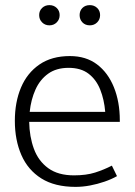

<svg xmlns="http://www.w3.org/2000/svg" viewBox="-20 -717 526 750"><path d="M448 -241V-247Q448 -319 425 -376Q402 -433 359 -465.5Q316 -498 253 -498Q182 -498 134 -465Q86 -432 62 -375Q38 -318 38 -245Q38 -170 63.5 -111.5Q89 -53 141.5 -20Q194 13 275 13Q303 13 332 7.5Q361 2 388.5 -7.5Q416 -17 437 -29L417 -70Q386 -54 351.5 -43Q317 -32 269 -32Q207 -32 168.5 -60Q130 -88 112.5 -135.5Q95 -183 94 -241ZM96 -280Q101 -328 118.5 -367Q136 -406 168 -429Q200 -452 248 -452Q296 -452 326 -429Q356 -406 371.5 -367Q387 -328 391 -280ZM173 -618Q190 -618 201.5 -629.5Q213 -641 213 -658Q213 -675 201.5 -686Q190 -697 173 -697Q156 -697 144.5 -686Q133 -675 133 -658Q133 -641 144.5 -629.5Q156 -618 173 -618ZM331 -618Q348 -618 359.5 -629.5Q371 -641 371 -658Q371 -675 359.5 -686Q348 -697 331 -697Q313 -697 302 -686Q291 -675 291 -658Q291 -641 302 -629.5Q313 -618 331 -618Z"/></svg>

Font: Catamaran ExtraLight
Style: Regular
Weight: 250
Designer: Pria Ravichandran
Version: Version 2.000